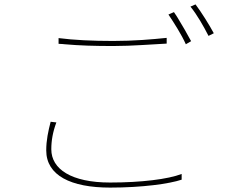

<svg xmlns="http://www.w3.org/2000/svg" viewBox="-20 -836 1040 872"><path d="M951 -685C930 -724 895 -780 868 -816L845 -806C875 -769 904 -718 927 -673L951 -685ZM848 -649C830 -683 807 -722 787 -755L782 -763C778 -769 774 -775 770 -781L745 -770C770 -733 805 -678 824 -635L848 -649ZM737 -638V-664C669 -657 588 -650 494 -650C399 -650 316 -654 246 -663V-637C252 -637 258 -636 264 -636L274 -635C341 -629 410 -627 494 -627C583 -627 671 -635 737 -638ZM805 -20V-46C743 -22 621 -7 480 -7C304 -7 213 -68 213 -158C213 -198 220 -237 236 -280L210 -283C199 -240 190 -199 190 -153C190 -39 302 16 480 16C624 16 749 -1 805 -20Z"/></svg>

Font: Glow Sans SC Normal Thin
Style: Regular
Weight: 100
Designer: Ryoko NISHIZUKA (kana, bopomofo & ideographs); Paul D. Hunt (Latin, Greek & Cyrillic); Sandoll Communications, Soo-young
Version: Version 0.93